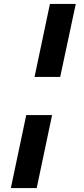

<svg xmlns="http://www.w3.org/2000/svg" viewBox="-20 -731 426 973"><path d="M155 -341 233 -711H364L285 -341ZM35 222 113 -148H244L166 222Z"/></svg>

Font: Ysabeau Infant Black
Style: Italic
Weight: 900
Italic angle: -12°
Designer: Christian Thalmann (Catharsis Fonts)
Version: Version 2.001;gftools[0.9.30]; featfreeze: ss01,ss02,lnum